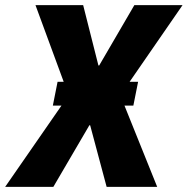

<svg xmlns="http://www.w3.org/2000/svg" viewBox="-47 -731 734 751"><path d="M474.6 -317.9H439.9L567.9 0H370.1L305.7 -240.7L302.7 -241.2L161.6 0H-26.9L193.4 -317.9H159.7L178.2 -411.1H202.1L91.8 -710.9H278.3L337.9 -475.1L340.8 -474.6L478.5 -710.9H667L460 -411.1H493.2Z"/></svg>

Font: Roboto-BlackItalic
Style: Italic
Weight: 900
Italic angle: -12°
Designer: Google
Version: Version 1.100141; 2013